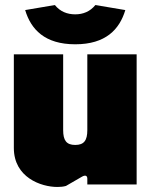

<svg xmlns="http://www.w3.org/2000/svg" viewBox="-20 -733 603 763"><path d="M208 10C220 10 231 9 242 6L306 -31C320 -39 327 -34 327 -23V0H523V-517H327V-216C327 -175 314 -157 279 -157C244 -157 231 -175 231 -216V-517H35V-145C35 -28 143 10 208 10ZM279 -557C400 -557 455 -616 478 -693L359 -713C338 -687 310 -676 279 -676C247 -676 219 -687 198 -713L80 -693C103 -616 158 -557 279 -557Z"/></svg>

Font: Finlandica Black
Style: Regular
Weight: 900
Designer: Niklas Ekholm, Juho Hiilivirta, Jaakko Suomalainen
Foundry: Helsinki Type Studio
Version: Version 2.000;Glyphs 3.2 (3202)